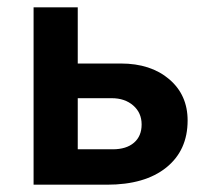

<svg xmlns="http://www.w3.org/2000/svg" viewBox="-20 -506 560 526"><path d="M72 0V-486H193V-332H311Q393 -332 443.5 -289Q494 -246 494 -176Q494 -94 435.5 -47Q377 0 273 0ZM193 -97H289Q326 -97 347 -115Q368 -133 368 -165Q368 -197 345 -217Q322 -237 286 -237H193Z"/></svg>

Font: Cantarell
Style: Bold
Weight: 700
Designer: Dave Crossland, Nikolaus Waxweiler, Florian Fecher, Jacques Le Bailly, Eben Sorkin, Alexei Vanyashin, Alexios Zavras, Em
Version: Version 0.303